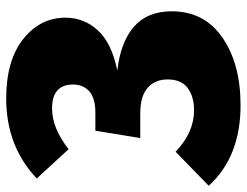

<svg xmlns="http://www.w3.org/2000/svg" viewBox="-116 -650 776 603"><g transform="rotate(-90 271.5 -348.0)"><path d="M243 20Q81 20 -10 -80L97 -184Q158 -126 227 -126Q270 -126 297 -146Q324 -166 324 -209Q324 -249 297.5 -272Q271 -295 217 -295H140L163 -436H221Q265 -436 286.5 -455Q308 -474 308 -506Q308 -572 233 -572Q171 -572 105 -520L13 -620Q114 -716 264 -716Q384 -716 451 -662.5Q518 -609 518 -530Q518 -472 478.5 -428.5Q439 -385 352 -367Q441 -357 489.5 -315Q538 -273 538 -196Q538 -94 455.5 -37Q373 20 243 20Z"/></g></svg>

Font: Trujillo Black
Style: Regular
Weight: 900
Designer: Fira Sans original fonts by bBox Type GmbH, Carrois Corporate GbR, & Edenspiekermann AG / Changes by Cristiano Sobral
Foundry: Fira Sans original fonts by bBox Type GmbH, Carrois Corporate GbR, & Edenspiekermann AG / Changes by Cristiano Sobral
Version: Version 4.301;July 28, 2020;FontCreator 13.0.0.2655 64-bit